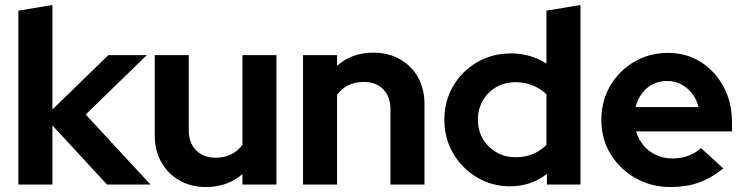

<svg xmlns="http://www.w3.org/2000/svg" viewBox="-20 -743 2997 773"><path d="M54 0V-700L191 -723V-302L416 -521H571L325 -282L586 0H411L191 -238V0Z M809 10Q749 10 702.5 -16.5Q656 -43 629.5 -90Q603 -137 603 -198V-521H740V-218Q740 -168 769.5 -138Q799 -108 849 -108Q883 -108 910.5 -121.5Q938 -135 956 -160V-521H1093V0H956V-42Q896 10 809 10Z M1200 0V-521H1337V-478Q1396 -531 1483 -531Q1544 -531 1590.5 -504.5Q1637 -478 1663 -431.5Q1689 -385 1689 -323V0H1552V-303Q1552 -354 1523 -383.5Q1494 -413 1444 -413Q1409 -413 1382 -399.5Q1355 -386 1337 -361V0Z M2034 7Q1960 7 1900 -29Q1840 -65 1804.5 -125.5Q1769 -186 1769 -261Q1769 -336 1804.5 -396.5Q1840 -457 1901 -492.5Q1962 -528 2038 -528Q2077 -528 2113 -517.5Q2149 -507 2180 -487V-700L2317 -723V0H2182V-43Q2118 7 2034 7ZM2056 -110Q2094 -110 2125.5 -123Q2157 -136 2180 -160V-363Q2157 -386 2125 -399Q2093 -412 2056 -412Q2013 -412 1978.5 -392.5Q1944 -373 1924 -338.5Q1904 -304 1904 -261Q1904 -218 1924 -184Q1944 -150 1978.5 -130Q2013 -110 2056 -110Z M2680 10Q2602 10 2538.5 -26Q2475 -62 2438 -123Q2401 -184 2401 -260Q2401 -336 2436.5 -397Q2472 -458 2533 -494Q2594 -530 2669 -530Q2744 -530 2802 -493Q2860 -456 2893.5 -393Q2927 -330 2927 -250V-214H2541Q2550 -183 2570.5 -158Q2591 -133 2621.5 -119Q2652 -105 2687 -105Q2722 -105 2751.5 -116Q2781 -127 2802 -147L2892 -65Q2844 -26 2793.5 -8Q2743 10 2680 10ZM2539 -312H2792Q2785 -343 2766.5 -366.5Q2748 -390 2722.5 -403.5Q2697 -417 2666 -417Q2634 -417 2608.5 -404Q2583 -391 2565 -367.5Q2547 -344 2539 -312Z"/></svg>

Font: Red Hat Display ExtraBold
Style: Regular
Weight: 800
Designer: Pentagram, MCKL
Foundry: Pentagram, MCKL
Version: Version 1.023